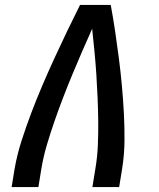

<svg xmlns="http://www.w3.org/2000/svg" viewBox="-20 -755 640 775"><path d="M27 0 39 -74Q49 -131 67 -187Q85 -243 106 -298.5Q127 -354 150.5 -409Q174 -464 199 -518.5Q224 -573 250 -627Q276 -681 303 -735H427Q437 -681 445 -627Q453 -573 460 -518.5Q467 -464 472 -409Q477 -354 480 -298.5Q483 -243 482.5 -186.5Q482 -130 473 -74L461 0H353L365 -74Q373 -121 375 -169Q377 -217 376.5 -264.5Q376 -312 374 -359Q372 -406 369 -452.5Q366 -499 361.5 -545.5Q357 -592 352 -639Q331 -592 311 -546Q291 -500 271.5 -453Q252 -406 234 -359Q216 -312 199.5 -264.5Q183 -217 169 -169.5Q155 -122 147 -74L135 0Z"/></svg>

Font: Iosevka Curly SmBdExObl
Style: Regular
Weight: 600
Width: 7
Italic angle: -9°
Monospace: yes
Designer: Belleve Invis
Foundry: Belleve Invis
Version: Version 11.1.0; ttfautohint (v1.8.3)